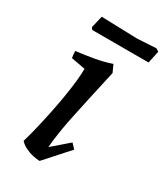

<svg xmlns="http://www.w3.org/2000/svg" viewBox="-158 -674 656 757"><g transform="rotate(30 169.5 -295.5)"><path d="M121 -391 57 -403Q54 -416 54 -434Q91 -438 133.5 -445.5Q176 -453 210 -465L225 -432Q208 -357 196 -301.5Q184 -246 175.5 -206Q167 -166 162.5 -138Q158 -110 155.5 -90Q153 -70 152 -53L225 -116L245 -95L149 12Q137 12 118.5 8Q100 4 83 -4.5Q66 -13 55 -25Q65 -59 74.5 -99Q84 -139 92.5 -180.5Q101 -222 107.5 -261.5Q114 -301 117.5 -334.5Q121 -368 121 -391ZM71 -539 64 -548 77 -603 241 -598 326 -603 339 -595 327 -539Z"/></g></svg>

Font: Labrada Medium
Style: Italic
Weight: 500
Italic angle: -7°
Designer: Mercedes Jáuregui
Foundry: Omnibus-Type Team
Version: Version 1.000